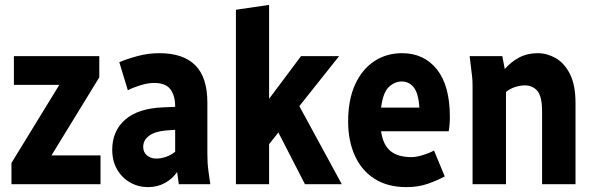

<svg xmlns="http://www.w3.org/2000/svg" viewBox="-20 -755 2435 787"><path d="M27 -87 223 -407H37V-525H387V-438L191 -118H392V0H27Z M440 -141Q440 -218 493 -264.5Q546 -311 649 -315L698 -317V-318Q698 -363 678.5 -389Q659 -415 612 -415Q586 -415 555.5 -405.5Q525 -396 504 -385L469 -500Q499 -513 543 -525Q587 -537 633 -537Q731 -537 780.5 -487.5Q830 -438 830 -334V-125Q830 -104 831 -87.5Q832 -71 835 -49L842 0H713L706 -50Q687 -22 656 -5Q625 12 587 12Q547 12 513.5 -7Q480 -26 460 -60.5Q440 -95 440 -141ZM567 -153Q567 -131 582.5 -118Q598 -105 620 -105Q641 -105 661.5 -112.5Q682 -120 698 -133V-223L659 -220Q614 -216 590.5 -198Q567 -180 567 -153Z M947 0V-715L1083 -735V-350L1214 -525H1370L1207 -320L1381 0H1230L1121 -212L1083 -164V0Z M1407 -257Q1407 -346 1435.5 -408.5Q1464 -471 1514 -504Q1564 -537 1628 -537Q1718 -537 1771 -470.5Q1824 -404 1824 -275Q1824 -257 1822.5 -241.5Q1821 -226 1819 -217H1542Q1550 -161 1580.5 -136Q1611 -111 1666 -111Q1687 -111 1714 -119.5Q1741 -128 1759 -138L1803 -32Q1772 -15 1733 -1.5Q1694 12 1646 12Q1569 12 1515.5 -22Q1462 -56 1434.5 -117Q1407 -178 1407 -257ZM1627 -421Q1598 -421 1574 -398.5Q1550 -376 1542 -314H1699Q1695 -374 1675.5 -397.5Q1656 -421 1627 -421Z M1905 -525H2039L2049 -472Q2074 -501 2107.5 -519Q2141 -537 2184 -537Q2222 -537 2257.5 -517Q2293 -497 2316 -452Q2339 -407 2339 -332V0H2202V-298Q2202 -360 2182.5 -382.5Q2163 -405 2132 -405Q2113 -405 2092 -398.5Q2071 -392 2054 -378V0H1917V-401Q1917 -422 1915.5 -438Q1914 -454 1911 -476Z"/></svg>

Font: Radio Canada Condensed
Style: Bold
Weight: 700
Width: 3
Designer: Charles Daoud, Etienne Aubert Bonn, Alexandre Saumier Demers, Jacques Le Bailly
Foundry: Radio-Canada
Version: Version 2.104; ttfautohint (v1.8.4.7-5d5b);gftools[0.9.28.de